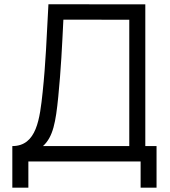

<svg xmlns="http://www.w3.org/2000/svg" viewBox="-20 -740 778 880"><path d="M110 120V0H624.5V120H697.5V-70.5H646V-720L202 -720.5C193.5 -562.5 189.5 -450.5 175.5 -318C162.5 -196 148.5 -70.5 36.5 -70.5V120ZM177 -70.5C223.5 -112.5 235.5 -181 247 -296C259.5 -421.5 264.5 -528.5 270.5 -650L572.5 -649.5V-70.5Z"/></svg>

Font: Manrope
Style: Regular
Weight: 400
Designer: Mikhail Sharanda
Foundry: Mikhail Sharanda
Version: Version 4.505